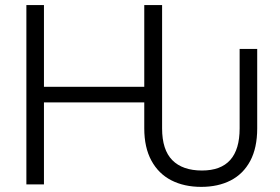

<svg xmlns="http://www.w3.org/2000/svg" viewBox="-20 -727 1105 757"><path d="M548.8 -220.7V-323.2H153.3V0H84V-707H153.3V-384.8H548.8V-707H619.1V-220.7Q619.1 -136.2 659.4 -95.5Q699.7 -54.7 776.4 -54.7Q924.8 -54.7 924.8 -220.7V-534.2H994.1V-220.7Q994.1 -144 966.6 -92.5Q939 -41 889.4 -15.6Q839.8 9.8 773.4 9.8Q706.1 9.8 655.5 -16.1Q605 -42 576.9 -93.8Q548.8 -145.5 548.8 -220.7Z"/></svg>

Font: Pretendard Std Light
Style: Regular
Weight: 300
Designer: Base glyphs from Inter by Rasmus Andersson; Hangeul glyphs from Noto Sans CJK(Source Han Sans) by Jang Soo-young and Kan
Foundry: Kil Hyung-jin
Version: Version 1.309